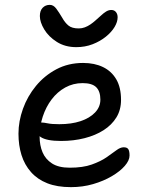

<svg xmlns="http://www.w3.org/2000/svg" viewBox="-20 -760 606 790"><path d="M272 10Q215 10 174.5 -6Q134 -22 107.5 -52Q81 -82 68.5 -122Q56 -162 56 -210Q56 -261 74.5 -312.5Q93 -364 128 -406.5Q163 -449 212 -475Q261 -501 322 -501Q369 -501 404 -484Q439 -467 458.5 -433.5Q478 -400 478 -349Q478 -308 459 -277Q440 -246 406.5 -224.5Q373 -203 328 -191.5Q283 -180 231 -180Q171 -180 147 -196.5Q123 -213 123 -233Q123 -245 129 -250.5Q135 -256 149 -256Q160 -256 176.5 -252.5Q193 -249 224 -249Q274 -249 311.5 -261.5Q349 -274 371 -297Q393 -320 393 -350Q393 -384 376 -401Q359 -418 320 -418Q281 -418 248.5 -400Q216 -382 192.5 -351Q169 -320 156 -280.5Q143 -241 143 -198Q143 -162 155 -133.5Q167 -105 194 -87.5Q221 -70 267 -70Q321 -70 357.5 -83Q394 -96 418 -112.5Q442 -129 458.5 -141.5Q475 -154 489 -154Q503 -154 508 -146Q513 -138 513 -120Q513 -100 493.5 -77.5Q474 -55 440 -35Q406 -15 363 -2.5Q320 10 272 10ZM294 -566Q248 -566 214 -587.5Q180 -609 162 -639Q144 -669 144 -694Q144 -716 155.5 -728Q167 -740 185 -740Q200 -740 211.5 -724.5Q223 -709 236 -687Q247 -667 261.5 -655Q276 -643 304 -643Q317 -643 329 -647.5Q341 -652 352 -659.5Q363 -667 373 -676Q385 -686 395.5 -696Q406 -706 416.5 -712.5Q427 -719 438 -719Q450 -719 457 -710.5Q464 -702 464 -689Q464 -670 451.5 -649Q439 -628 415.5 -609Q392 -590 361 -578Q330 -566 294 -566Z"/></svg>

Font: Shantell Sans
Style: Regular
Weight: 400
Designer: Stephen Nixon, Anya Danilova, Shantell Martin
Foundry: Arrow Type
Version: Version 1.008;[ac192a2d6]